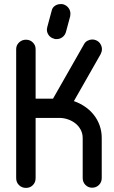

<svg xmlns="http://www.w3.org/2000/svg" viewBox="-20 -918 559 938"><path d="M232 -864Q235 -880 247.5 -889Q260 -898 276 -898H282Q285 -898 289 -897Q305 -892 314.5 -879.5Q324 -867 324 -851Q324 -848 323.5 -845.5Q323 -843 323 -839L302 -761Q297 -745 284.5 -736Q272 -727 257 -727H251Q248 -727 244 -729Q228 -733 218.5 -745.5Q209 -758 209 -774Q209 -778 210 -780L211 -786ZM154 -48Q154 -27 140.5 -13.5Q127 0 107 0Q87 0 73 -13.5Q59 -27 59 -48V-678Q59 -697 73 -710.5Q87 -724 107 -724Q127 -724 140.5 -710.5Q154 -697 154 -678V-436H239L390 -701Q396 -713 407.5 -719Q419 -725 430 -725Q443 -725 454 -719Q465 -713 471.5 -701.5Q478 -690 478 -678Q478 -666 472 -654L341 -424Q370 -414 395 -397Q420 -380 438.5 -356.5Q457 -333 467 -304.5Q477 -276 477 -244V-48Q477 -28 463.5 -14.5Q450 -1 430 -1Q411 -1 397.5 -14.5Q384 -28 384 -48V-243Q384 -266 374 -284.5Q364 -303 348 -315.5Q332 -328 311.5 -335Q291 -342 269 -342H154Z"/></svg>

Font: VDS
Style: Regular
Weight: 400
Designer: artmaker
Foundry: artmaker
Version: Version 1.000 2009 initial release